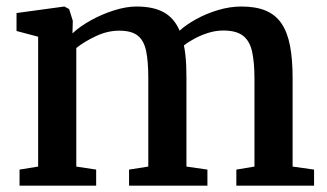

<svg xmlns="http://www.w3.org/2000/svg" viewBox="-20 -584 1028 604"><path d="M41.5 0V-50.5L100 -60V-468.5L32 -486.5V-543L182.5 -563.5L197.5 -555.5L209 -518.5L208 -479Q230 -500 264.8 -519.5Q299.5 -539 338.2 -551.2Q377 -563.5 409 -563.5Q463 -563.5 495.8 -545Q528.5 -526.5 545 -487.5Q564.5 -505.5 596.2 -523.2Q628 -541 665.5 -552.2Q703 -563.5 739.5 -563.5Q785 -563.5 816 -550.5Q847 -537.5 865.5 -510.2Q884 -483 892.2 -440.8Q900.5 -398.5 900.5 -339.5V-60L968 -50.5V0H723.5V-50.5L780.5 -60V-336Q780.5 -388 773 -421.8Q765.5 -455.5 744.2 -471.8Q723 -488 682.5 -488Q659.5 -488 636.5 -481Q613.5 -474 593.2 -463.2Q573 -452.5 558.5 -441Q561.5 -427.5 563.2 -411.2Q565 -395 565.8 -377Q566.5 -359 566.5 -339V-60L632.5 -50.5V0H386V-50.5L446.5 -60V-338.5Q446.5 -390.5 439.8 -423.2Q433 -456 413.5 -471.8Q394 -487.5 355 -487.5Q318 -487.5 281.5 -470.2Q245 -453 220 -433V-60L282.5 -50.5V0Z"/></svg>

Font: Merriweather 28pt SemiBold
Style: Regular
Weight: 600
Version: Version 2.100